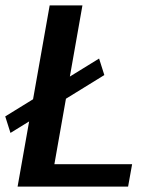

<svg xmlns="http://www.w3.org/2000/svg" viewBox="-34 -695 580 715"><path d="M5 -200 354.5 -415.5 335 -477 -14.5 -261.5ZM31.5 0H443L458 -83.5H168.5L273 -675H151Z"/></svg>

Font: Anybody UltraCondensed Thin Medium
Style: Italic
Weight: 500
Italic angle: -10°
Version: Version 1.111